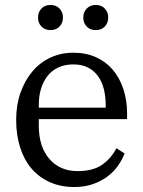

<svg xmlns="http://www.w3.org/2000/svg" viewBox="-20 -740 576 772"><path d="M279 12Q224 12 180.5 -7.5Q137 -27 107 -62Q77 -97 61 -147Q45 -197 45 -258Q45 -318 62.5 -367.5Q80 -417 110.5 -453Q141 -489 183 -508.5Q225 -528 275 -528Q326 -528 366 -510Q406 -492 433.5 -459.5Q461 -427 476 -382Q491 -337 491 -284V-261H136V-235Q136 -150 178.5 -101Q221 -52 292 -52Q354 -52 390.5 -77.5Q427 -103 448 -144L481 -123Q471 -97 453.5 -72.5Q436 -48 411 -29.5Q386 -11 353 0.5Q320 12 279 12ZM136 -307H405V-317Q405 -352 397.5 -382Q390 -412 374 -434Q358 -456 333.5 -468.5Q309 -481 275 -481Q241 -481 215 -469Q189 -457 171.5 -435Q154 -413 145 -383.5Q136 -354 136 -319ZM183 -619Q160 -619 146.5 -633.5Q133 -648 133 -668V-671Q133 -691 146.5 -705.5Q160 -720 183 -720Q206 -720 219.5 -705.5Q233 -691 233 -671V-668Q233 -648 219.5 -633.5Q206 -619 183 -619ZM365 -619Q342 -619 328.5 -633.5Q315 -648 315 -668V-671Q315 -691 328.5 -705.5Q342 -720 365 -720Q388 -720 401.5 -705.5Q415 -691 415 -671V-668Q415 -648 401.5 -633.5Q388 -619 365 -619Z"/></svg>

Font: IBM Plex Serif
Style: Regular
Weight: 400
Designer: Mike Abbink, Paul van der Laan, Pieter van Rosmalen
Foundry: Bold Monday
Version: Version 3.001